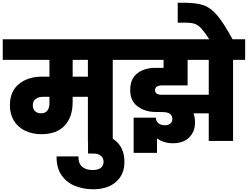

<svg xmlns="http://www.w3.org/2000/svg" viewBox="-34 -1026 1805 1398"><path d="M875 -590H787V0H606V-321H495V-283Q495 -173 436.5 -111Q378 -49 268 -49Q199 -49 147 -75Q95 -101 66.5 -148.5Q38 -196 38 -259Q38 -361 104 -414.5Q170 -468 272 -468H326V-590H-14V-740H875ZM606 -590H495V-468H606ZM326 -321H278Q245 -321 225 -305Q205 -289 205 -260Q205 -232 221.5 -216.5Q238 -201 264 -201Q295 -201 310.5 -220.5Q326 -240 326 -273Z M872 153Q872 245 810.5 298.5Q749 352 645 352Q574 352 513 328Q452 304 414.5 250.5Q377 197 378 113H537Q536 164 564 188Q592 212 641 212Q679 212 699.5 196.5Q720 181 720 152Q720 125 701 108.5Q682 92 646 92H607V-48H646Q757 -48 814.5 5Q872 58 872 153Z M1751 -590H1663V0H1486V-201H1375Q1386 -171 1386 -134Q1386 -67 1343 -25Q1300 17 1225 17Q1157 17 1109 -19V87H939V-169H1101Q1102 -143 1119.5 -128.5Q1137 -114 1166 -114Q1192 -114 1206.5 -126.5Q1221 -139 1221 -160Q1221 -184 1203.5 -197Q1186 -210 1150 -210Q1110 -210 1084 -211Q1015 -215 964.5 -254Q914 -293 914 -371Q914 -451 965 -491.5Q1016 -532 1098 -532H1157V-590H847V-740H1751ZM1486 -336V-590H1332V-404H1143Q1122 -404 1108.5 -395.5Q1095 -387 1095 -369Q1095 -353 1107.5 -344.5Q1120 -336 1142 -336H1185Z M1493 -735Q1456 -792 1433 -817.5Q1410 -843 1385 -852Q1360 -861 1315 -861H1260V-1006H1313Q1400 -1005 1450.5 -987Q1501 -969 1548.5 -913Q1596 -857 1662 -735Z"/></svg>

Font: Fz Poppins ExtBd
Style: Regular
Weight: 800
Designer: Ninad Kale (Devanagari), Jonny Pinhorn (Latin)
Foundry: Indian Type Foundry
Version: Vit hóa bi Vntype.Com & FontZin.Com